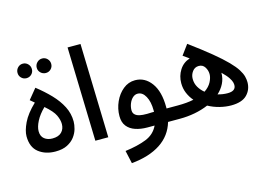

<svg xmlns="http://www.w3.org/2000/svg" viewBox="-117 -954 1988 1419"><g transform="rotate(-15 876.5 -244.5)"><path d="M141 -578Q118 -578 102 -594Q86 -610 86 -633Q86 -656 102 -672.5Q118 -689 141 -689Q164 -689 180 -672.5Q196 -656 196 -633Q196 -610 180 -594Q164 -578 141 -578ZM289 -578Q266 -578 249.5 -594Q233 -610 233 -633Q233 -656 249.5 -672.5Q266 -689 289 -689Q312 -689 328 -672.5Q344 -656 344 -633Q344 -610 328 -594Q312 -578 289 -578Z M208 1Q132 1 80.5 -39Q29 -79 29 -163Q29 -205 57 -264Q85 -323 153 -388L121 -415L185 -493Q244 -447 291.5 -397.5Q339 -348 366.5 -294Q394 -240 394 -179Q394 -154 385.5 -123Q377 -92 356 -64Q335 -36 299 -17.5Q263 1 208 1ZM211 -98Q258 -98 281.5 -122Q305 -146 305 -184Q305 -215 288 -251.5Q271 -288 213 -338Q169 -295 147 -252Q125 -209 125 -176Q125 -137 149.5 -117.5Q174 -98 211 -98Z M512 0 492 -719H591L611 0Z M730 230 708 131Q802 119 868.5 93Q935 67 964 5H909Q859 5 818.5 -8.5Q778 -22 754.5 -51.5Q731 -81 731 -129Q731 -186 754.5 -238Q778 -290 818.5 -323Q859 -356 910 -356Q985 -356 1033.5 -290Q1082 -224 1082 -104Q1082 -99 1082 -94H1169Q1195 -94 1206.5 -80Q1218 -66 1218 -47Q1218 -26 1202 -10.5Q1186 5 1159 5H1067Q1038 104 952 160.5Q866 217 730 230ZM828 -147Q828 -117 858.5 -103Q889 -89 971 -94H986Q986 -99 986 -106Q986 -171 963 -213Q940 -255 903 -255Q882 -255 865 -239.5Q848 -224 838 -199Q828 -174 828 -147Z M1550 8Q1508 8 1462.5 -3.5Q1417 -15 1377 -37Q1328 -16 1272 -5.5Q1216 5 1159 5L1169 -94Q1239 -94 1290 -105Q1265 -134 1250 -169.5Q1235 -205 1235 -246Q1235 -301 1263.5 -346Q1292 -391 1343 -407Q1321 -423 1297 -440L1353 -516Q1451 -444 1516.5 -390Q1582 -336 1621 -296Q1660 -256 1679 -225.5Q1698 -195 1704 -171.5Q1710 -148 1710 -127Q1710 -70 1671.5 -31Q1633 8 1550 8ZM1325 -255Q1325 -220 1341.5 -191.5Q1358 -163 1385 -141Q1422 -166 1438.5 -198Q1455 -230 1455 -257Q1455 -286 1439 -311Q1423 -336 1393 -336Q1362 -336 1343.5 -311Q1325 -286 1325 -255ZM1611 -132Q1611 -140 1608 -153Q1605 -166 1590.5 -188.5Q1576 -211 1542 -244Q1542 -200 1523.5 -163Q1505 -126 1473 -97Q1511 -86 1548 -86Q1611 -86 1611 -132Z"/></g></svg>

Font: Noto Sans Arabic Med
Style: Regular
Weight: 500
Designer: Monotype Design Team, Nadine Chahine, Nizar Qandah and Khaled Hosny
Foundry: Monotype Imaging Inc.
Version: Version 2.012; ttfautohint (v1.8.4.7-5d5b)